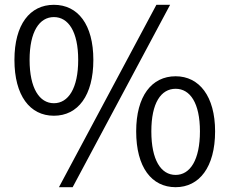

<svg xmlns="http://www.w3.org/2000/svg" viewBox="-20 -765 954 798"><path d="M204 -284C304 -284 368 -368 368 -516C368 -663 304 -745 204 -745C104 -745 40 -663 40 -516C40 -368 104 -284 204 -284ZM204 -336C144 -336 103 -398 103 -516C103 -634 144 -694 204 -694C264 -694 305 -634 305 -516C305 -398 264 -336 204 -336ZM225 13H282L687 -745H630ZM710 13C808 13 874 -70 874 -219C874 -365 808 -448 710 -448C610 -448 546 -365 546 -219C546 -70 610 13 710 13ZM710 -38C649 -38 609 -100 609 -219C609 -337 649 -396 710 -396C770 -396 811 -337 811 -219C811 -100 770 -38 710 -38Z"/></svg>

Font: Genne Gothic Normal
Style: Regular
Weight: 350
Designer: Ryoko NISHIZUKA (kana & ideographs); Paul D. Hunt (Latin, Greek & Cyrillic); Wenlong ZHANG (bopomofo); Sandoll Communica
Foundry: Adobe Systems Incorporated
Version: Version 1.004;PS 1.004;hotconv 16.6.51;makeotf.lib2.5.65220